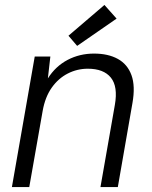

<svg xmlns="http://www.w3.org/2000/svg" viewBox="-20 -754 612 774"><path d="M28 0 120 -526H183L173 -438Q204 -487 252.5 -512.5Q301 -538 359 -538Q416 -538 455 -516.5Q494 -495 510 -451Q526 -407 514 -339L455 0H385L443 -331Q456 -405 427 -441Q398 -477 334 -477Q291 -477 253 -457.5Q215 -438 188.5 -400.5Q162 -363 152 -307L98 0ZM291 -569 256 -610 401 -734 450 -679Z"/></svg>

Font: DM Sans 9pt Light
Style: Italic
Weight: 300
Italic angle: -10°
Version: Version 4.004;gftools[0.9.30]